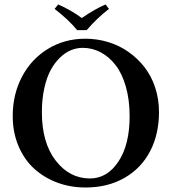

<svg xmlns="http://www.w3.org/2000/svg" viewBox="-20 -832 770 862"><path d="M326.2 -696.8Q289.6 -742.2 225.1 -792L241.2 -812Q300.3 -786.1 347.2 -751Q404.8 -791 454.1 -812L469.2 -792Q418.9 -753.9 369.1 -696.8ZM351.1 -617.2Q324.7 -617.2 299.3 -606.9Q273.9 -596.7 250 -574Q226.1 -551.3 208 -518.3Q189.9 -485.4 179 -436.3Q168 -387.2 168 -328.1Q168 -191.4 230 -111.1Q292 -30.8 383.8 -30.8Q461.4 -30.8 511.7 -106.7Q562 -182.6 562 -310.1Q562 -383.8 544.9 -443.4Q527.8 -502.9 498.5 -540.3Q469.2 -577.6 431.6 -597.4Q394 -617.2 351.1 -617.2ZM693.8 -329.1Q693.8 -229.5 653.8 -152.8Q613.8 -76.2 538.6 -33.2Q463.4 9.8 363.8 9.8Q295.4 9.8 235.8 -12.7Q176.3 -35.2 132.1 -75.9Q87.9 -116.7 62.5 -177.5Q37.1 -238.3 37.1 -311Q37.1 -408.2 78.6 -487.3Q120.1 -566.4 194.8 -612.3Q269.5 -658.2 362.8 -658.2Q415.5 -658.2 465.1 -643.3Q514.6 -628.4 555.9 -599.6Q597.2 -570.8 628.2 -531.2Q659.2 -491.7 676.5 -439.7Q693.8 -387.7 693.8 -329.1Z"/></svg>

Font: Linux Libertine G
Style: Semibold
Weight: 600
Designer: Philipp H. Poll
Foundry: Philipp H. Poll
Version: Version 5.1.1